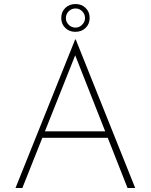

<svg xmlns="http://www.w3.org/2000/svg" viewBox="-20 -933 748 953"><path d="M57 0 353 -737H356L651 0H613L344 -682L367 -693L91 0ZM190 -281H519L527 -249H183ZM284 -844Q284 -874 304 -893.5Q324 -913 355 -913Q385 -913 405 -893.5Q425 -874 425 -844Q425 -814 405 -794.5Q385 -775 354 -775Q324 -775 304 -794.5Q284 -814 284 -844ZM307 -843Q307 -824 321 -810Q335 -796 355 -796Q374 -796 388 -810.5Q402 -825 402 -843Q402 -863 388 -877Q374 -891 355 -891Q335 -891 321 -877Q307 -863 307 -843Z"/></svg>

Font: Josefin Sans Thin ExtraLight
Style: Regular
Weight: 250
Version: Version 2.001